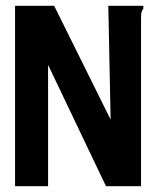

<svg xmlns="http://www.w3.org/2000/svg" viewBox="-20 -643 540 663"><path d="M32 -623H167L362 -230L354 -623H466H475V-613Q470 -607 468.5 -600Q467 -593 467 -576V0H346L146 -419V0H32Z"/></svg>

Font: Inconsolata ExtraBold
Style: Regular
Weight: 800
Designer: Raph Levien, Cyreal, Brenton Simpson
Foundry: Raph Levien, Cyreal, Google
Version: Version 3.001